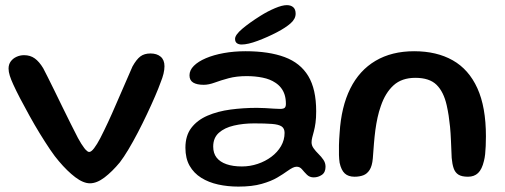

<svg xmlns="http://www.w3.org/2000/svg" viewBox="-20 -660 1918 729"><path d="M321.5 36Q296.5 36 266 13Q235.5 -10 203.5 -48Q189 -64.5 170.2 -92.2Q151.5 -120 131.2 -153Q111 -186 91.8 -220.8Q72.5 -255.5 56.5 -286.2Q40.5 -317 30.5 -339Q22 -357.5 17.2 -372.5Q12.5 -387.5 12.5 -399.5Q12.5 -415.5 20.8 -426.8Q29 -438 42.5 -444.2Q56 -450.5 71.5 -450.5Q95 -450.5 112 -438.2Q129 -426 144 -401Q149.5 -391 160.8 -368.2Q172 -345.5 186.8 -315.8Q201.5 -286 217.2 -253.5Q233 -221 248.5 -190.2Q264 -159.5 276 -136Q289 -112 300.2 -97.5Q311.5 -83 318.5 -83Q326.5 -83 337.5 -97.5Q348.5 -112 360.5 -135Q390 -192.5 420.2 -263.2Q450.5 -334 483 -407.5Q498 -434.5 513 -445.8Q528 -457 551.5 -457Q575.5 -457 590 -444.8Q604.5 -432.5 604.5 -408.5Q604.5 -395.5 600.8 -380Q597 -364.5 590 -347.5Q582 -325 568.5 -293.8Q555 -262.5 538.2 -227Q521.5 -191.5 503.5 -157Q485.5 -122.5 467.8 -92.8Q450 -63 435 -43.5Q406 -8.5 376.8 13.8Q347.5 36 321.5 36Z M885 48.5Q844.5 48.5 808.2 40.5Q772 32.5 744 15Q716 -2.5 700 -30.5Q684 -58.5 684 -99Q684 -145 706.5 -174.5Q729 -204 767.8 -220.8Q806.5 -237.5 855 -244Q903.5 -250.5 955.5 -250.5Q971.5 -250.5 988 -249.5Q1004.5 -248.5 1019.2 -247.5Q1034 -246.5 1043.5 -246.5Q1056.5 -246.5 1061 -250.8Q1065.5 -255 1065.5 -265.5Q1065.5 -285 1060.8 -300Q1056 -315 1047 -326.5Q1038 -338 1025.5 -346Q1005.5 -359.5 977.2 -365.2Q949 -371 916.5 -371Q878 -371 848.2 -363Q818.5 -355 795.5 -346.5Q772.5 -338 753.5 -338Q727.5 -338 713.5 -346.5Q699.5 -355 699.5 -374Q699.5 -393.5 716 -410Q732.5 -426.5 761.8 -439Q791 -451.5 829.8 -458.5Q868.5 -465.5 912.5 -465.5Q1001 -465.5 1060.8 -443.2Q1120.5 -421 1150.5 -371.2Q1180.5 -321.5 1180.5 -237.5Q1180.5 -212.5 1178 -194Q1175.5 -175.5 1171.8 -161.8Q1168 -148 1165.5 -138Q1163 -128 1163 -119.5Q1163 -107.5 1170.8 -96.8Q1178.5 -86 1189.2 -75.5Q1200 -65 1208 -53.2Q1216 -41.5 1216 -27Q1216 -5.5 1202 4Q1188 13.5 1171 13.5Q1155.5 13.5 1145.2 3.2Q1135 -7 1126.8 -17Q1118.5 -27 1106.5 -27Q1099.5 -27 1091.2 -23Q1083 -19 1071 -10.5Q1056 0.5 1032.8 14.2Q1009.5 28 973.5 38.2Q937.5 48.5 885 48.5ZM898.5 -28Q929.5 -28 958.5 -37.8Q987.5 -47.5 1010.5 -64.8Q1033.5 -82 1047 -105.2Q1060.5 -128.5 1060.5 -155.5Q1060.5 -172.5 1049.2 -180Q1038 -187.5 1012.5 -189.5Q987 -191.5 945 -191.5Q903.5 -191.5 868 -183.2Q832.5 -175 811 -155.8Q789.5 -136.5 789.5 -103.5Q789.5 -78 802.5 -61.5Q815.5 -45 840 -36.5Q864.5 -28 898.5 -28ZM897.5 -491Q886.5 -491 879.5 -496Q872.5 -501 872.5 -512.5Q872.5 -527.5 900 -550.8Q927.5 -574 969 -600Q996 -617 1023.8 -628.8Q1051.5 -640.5 1069 -640.5Q1084.5 -640.5 1093.5 -632.5Q1102.5 -624.5 1102.5 -608Q1102.5 -588.5 1083.8 -571.8Q1065 -555 1031.5 -537.5Q996 -519 958.5 -505Q921 -491 897.5 -491Z M1326 11Q1302.5 11 1289 -1.5Q1275.5 -14 1269.5 -42Q1267.5 -55 1267 -71.5Q1266.5 -88 1267 -109Q1267.5 -130 1269.5 -155Q1275.5 -254.5 1310 -323.8Q1344.5 -393 1406 -429.2Q1467.5 -465.5 1552.5 -465.5Q1638 -465.5 1699 -431Q1760 -396.5 1792.5 -325Q1825 -253.5 1825 -142.5Q1825 -122.5 1824.2 -105.5Q1823.5 -88.5 1822 -74.5Q1820.5 -60.5 1817.5 -49Q1810 -17 1795.2 -3Q1780.5 11 1757 11Q1733 11 1720.5 3Q1708 -5 1702.5 -21Q1697 -37 1695 -60.5Q1693.5 -98 1692.2 -126.8Q1691 -155.5 1688.8 -178.2Q1686.5 -201 1683.5 -220.8Q1680.5 -240.5 1676 -260.5Q1664.5 -311.5 1637.5 -338Q1610.5 -364.5 1557 -364.5Q1505.5 -364.5 1474.2 -336Q1443 -307.5 1426 -257.5Q1418.5 -236.5 1413.5 -213.5Q1408.5 -190.5 1405.2 -166Q1402 -141.5 1399.8 -114.5Q1397.5 -87.5 1395.5 -58Q1393 -30 1383.5 -15Q1374 0 1359.5 5.5Q1345 11 1326 11Z"/></svg>

Font: Gluten Thin
Style: Regular
Weight: 400
Version: Version 1.300